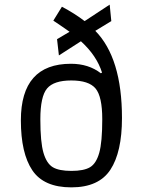

<svg xmlns="http://www.w3.org/2000/svg" viewBox="-20 -795 616 828"><path d="M506 -286Q506 -139 456 -63Q406 13 287.5 13Q169 13 119.5 -60.5Q70 -134 70 -276Q70 -520 286 -520Q362 -520 415 -479L420 -482Q397 -555 329 -617L234 -556L226 -626L280 -658Q252 -678 210 -706L247 -766Q302 -737 345 -704L453 -775L460 -704L391 -662Q506 -545 506 -286ZM421 -280.5Q421 -379 392 -413.5Q363 -448 287.5 -448Q212 -448 183 -413.5Q154 -379 154 -280.5Q154 -182 167.5 -136Q181 -90 207.5 -74Q234 -58 288 -58Q342 -58 368.5 -74Q395 -90 408 -136Q421 -182 421 -280.5Z"/></svg>

Font: Ruda
Style: Regular
Weight: 400
Designer: Mariela Monsalve, Angelina Sanchez
Foundry: Mariela Monsalve, Angelina Sanchez
Version: Version 1.002